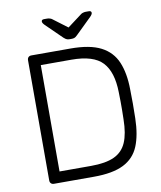

<svg xmlns="http://www.w3.org/2000/svg" viewBox="-94 -955 866 1031"><g transform="rotate(-10 338.5 -440.0)"><path d="M116 0Q106 0 100 -6Q94 -12 94 -22V-677Q94 -688 100 -694Q106 -700 116 -700H329Q435 -700 495 -669Q555 -638 580.5 -577.5Q606 -517 607 -430Q608 -385 608 -350.5Q608 -316 607 -271Q605 -179 580 -119Q555 -59 496 -29.5Q437 0 334 0ZM157 -60H329Q409 -60 455.5 -81.5Q502 -103 522.5 -150.5Q543 -198 544 -276Q545 -306 545 -328.5Q545 -351 545 -373Q545 -395 544 -425Q542 -535 493 -587.5Q444 -640 324 -640H157ZM334 -750Q327 -750 320 -752Q313 -754 302 -764L215 -849Q203 -861 203 -869Q203 -880 217 -880H234Q240 -880 247.5 -878Q255 -876 259 -873L339 -813L419 -873Q423 -876 430.5 -878Q438 -880 444 -880H461Q475 -880 475 -869Q475 -861 463 -849L376 -764Q366 -754 359 -752Q352 -750 344 -750Z"/></g></svg>

Font: Rubik Light
Style: Regular
Weight: 300
Designer: Hubert and Fischer
Foundry: Hubert and Fischer
Version: Version 2.300;gftools[0.9.30]